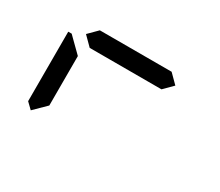

<svg xmlns="http://www.w3.org/2000/svg" viewBox="-90 -746 997 871"><g transform="rotate(30 408.0 -310.5)"><path d="M130 -75 99 -105V-469H117L130 -456L192 -395V-136ZM596 -546 642 -500 596 -454H220L174 -500L220 -546Z"/></g></svg>

Font: DSEG7 Classic Mini
Style: Regular
Weight: 400
Designer: Keshikan(Twitter:@keshinomi_88pro)
Version: Version 0.46